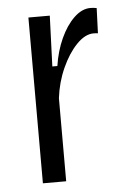

<svg xmlns="http://www.w3.org/2000/svg" viewBox="-45 -574 395 608"><g transform="rotate(-5 153.0 -270.0)"><path d="M67 0V-527H135L129 -366H145Q152 -413 170 -452.5Q188 -492 213 -516Q238 -540 265 -540Q270 -540 275 -539.5Q280 -539 285 -538L282 -458Q276 -459 268 -459Q241 -459 214 -431Q187 -403 167 -358.5Q147 -314 141 -264V0Z"/></g></svg>

Font: Bricolage Grotesque 12pt Condensed Light
Style: Regular
Weight: 300
Width: 3
Designer: Mathieu Triay
Foundry: Atelier Triay
Version: Version 1.001; ttfautohint (v1.8.4.7-5d5b);gftools[0.9.33.de